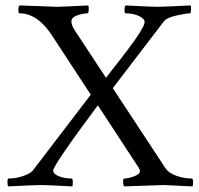

<svg xmlns="http://www.w3.org/2000/svg" viewBox="-20 -666 713 689"><path d="M296.9 -646.5Q298.8 -642.6 298.3 -630.4Q297.9 -618.2 294.9 -618.2Q277.3 -618.2 256.8 -610.8Q236.3 -603.5 236.3 -589.4Q236.3 -575.2 248 -557.6L360.4 -386.7Q364.3 -392.6 383.3 -416.5Q402.3 -440.4 410.6 -451.2Q418.9 -461.9 436 -484.4Q499 -567.4 499 -587.4Q499 -598.6 479 -608.4Q459 -618.2 430.7 -618.2Q426.8 -618.2 426.8 -630.4Q426.8 -642.6 430.7 -646.5Q521.5 -641.6 543.9 -641.6Q566.4 -641.6 664.1 -646.5Q666 -642.6 665.5 -630.4Q665 -618.2 662.1 -618.2Q648.4 -618.2 613.3 -610.4Q578.1 -602.5 568.4 -589.8L384.8 -349.6L572.3 -64.5Q585 -44.9 612.8 -35.2Q640.6 -25.4 668 -25.4Q672.9 -25.4 672.9 -13.2Q672.9 -1 670.9 2.9Q573.2 -2 567.9 -2Q562.5 -2 425.8 2.9Q421.9 -1 421.9 -13.2Q421.9 -25.4 425.8 -25.4Q439.5 -25.4 460.9 -33.2Q482.4 -41 482.4 -52.7Q482.4 -56.6 477.5 -64.5L331.1 -288.1Q170.9 -73.2 170.9 -53.7Q170.9 -41.5 191.9 -33.2Q212.9 -25.4 237.3 -25.4Q241.2 -25.4 241.2 -12.7Q241.2 0 239.3 2.9Q148.4 -2 127.4 -2Q106.4 -2 8.8 2.9Q6.8 -2.9 6.8 -14.2Q6.8 -25.4 10.7 -25.4Q36.1 -25.4 61 -33.7Q85.9 -42 96.7 -52.7L305.7 -326.2L168.9 -535.2Q116.2 -618.2 49.8 -618.2Q45.9 -618.2 45.9 -630.4Q45.9 -642.6 49.8 -646.5Q169.9 -641.6 184.6 -641.6Q199.2 -641.6 296.9 -646.5Z"/></svg>

Font: CrimsonText-Roman
Style: Roman
Weight: 400
Version: Version 0.13